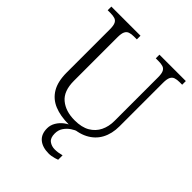

<svg xmlns="http://www.w3.org/2000/svg" viewBox="-259 -854 1225 1225"><g transform="rotate(45 353.5 -241.0)"><path d="M358 10Q283 10 228.5 -12.5Q174 -35 144.5 -84.5Q115 -134 115 -215V-605Q115 -639 107 -655Q99 -671 83 -676Q67 -681 44 -681H19V-714H282V-681H256Q233 -681 217 -675.5Q201 -670 193 -653.5Q185 -637 185 -603V-210Q185 -118 235 -76.5Q285 -35 366 -35Q430 -35 470 -58.5Q510 -82 529.5 -122Q549 -162 549 -211V-605Q549 -639 541 -655Q533 -671 517 -676Q501 -681 478 -681H453V-714H691V-681H667Q644 -681 628 -675.5Q612 -670 604 -653.5Q596 -637 596 -603V-210Q596 -144 569.5 -94.5Q543 -45 490 -17.5Q437 10 358 10ZM400 232Q343 232 310.5 205Q278 178 278 125Q278 96 293.5 70Q309 44 333.5 25.5Q358 7 385 0H433Q413 6 390.5 21Q368 36 352 59Q336 82 336 114Q336 154 357.5 170Q379 186 408 186Q423 186 437 184Q451 182 470 177V217Q460 221 447.5 224.5Q435 228 423 230Q411 232 400 232Z"/></g></svg>

Font: Noto Rashi Hebrew Light
Style: Regular
Weight: 300
Version: Version 1.006